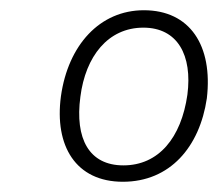

<svg xmlns="http://www.w3.org/2000/svg" viewBox="-20 -752 438 375"><path d="M261 -732C175 -732 113 -664 99 -564C86 -467 128 -397 220 -397C312 -397 370 -465 384 -560C396 -663 351 -732 261 -732ZM260 -698C327 -698 356 -644 346 -567C334 -483 290 -429 221 -429C154 -429 126 -481 137 -563C147 -642 191 -698 260 -698Z"/></svg>

Font: United Sans Thin
Style: Italic
Weight: 100
Italic angle: -8°
Designer: Pablo Impallari, Rodrigo Fuenzalida (Modified by Dan O. Williams)
Version: Version 1.000;PS 001.000;hotconv 1.0.88;makeotf.lib2.5.64775